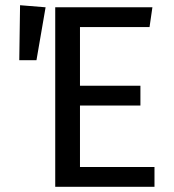

<svg xmlns="http://www.w3.org/2000/svg" viewBox="-20 -717 667 737"><path d="M573 0V-76H287V-312H519V-388H287V-613H554L565 -689H192V0ZM54 -486H120L155 -689L57 -697Z"/></svg>

Font: FiraGO Unicode
Style: Regular
Weight: 400
Designer: bBox Type
Foundry: bBox Type GmbH
Version: Version 1.001;PS 001.001;hotconv 1.0.88;makeotf.lib2.5.64775